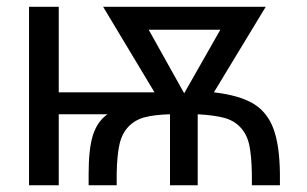

<svg xmlns="http://www.w3.org/2000/svg" viewBox="-20 -548 907 568"><path d="M153.8 0H65.9V-527.8H153.8V-274.9H437L285.2 -527.8H766.1L612.8 -274.9Q687.5 -266.1 728.5 -241.9Q769.5 -217.8 788.3 -168.9Q807.1 -120.1 808.1 -34.2V0H725.1V-34.2Q724.1 -88.4 717.3 -119.6Q710.4 -150.9 691.4 -171.1Q672.4 -191.4 643.8 -199.2Q615.2 -207 564.9 -210V0H482.9V-210Q435.1 -208.5 406.7 -200.7Q378.4 -192.9 359.4 -172.6Q340.3 -152.3 333.3 -120.1Q326.2 -87.9 325.2 -34.2V0H242.2V-34.2Q242.2 -108.4 255.1 -148.7Q268.1 -189 297.9 -210H153.8ZM524.9 -272 631.8 -460H419.9Z"/></svg>

Font: Libra Sans Modern
Style: Regular
Weight: 400
Foundry: Stefan Peev, Context Ltd
Version: Version 1.000